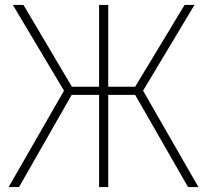

<svg xmlns="http://www.w3.org/2000/svg" viewBox="-20 -757 839 777"><path d="M767 -737H727L527 -406H418V-737H381V-406H271L75 -737H32L239 -390L15 0H57L270 -373H381V0H418V-373H527L741 0H783L559 -390Z"/></svg>

Font: Glow Sans SC Normal ExtraLight
Style: Regular
Weight: 200
Designer: Ryoko NISHIZUKA (kana, bopomofo & ideographs); Paul D. Hunt (Latin, Greek & Cyrillic); Sandoll Communications, Soo-young
Version: Version 0.93